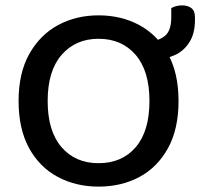

<svg xmlns="http://www.w3.org/2000/svg" viewBox="-20 -679 754 713"><path d="M643 -304Q643 -200 604 -129Q565 -58 498 -22Q431 14 346 14Q262 14 194.5 -22Q127 -58 88 -129Q49 -200 49 -304Q49 -408 89 -479Q129 -550 196 -586Q263 -622 346 -622Q430 -622 497 -586Q564 -550 603.5 -479Q643 -408 643 -304ZM535 -304Q535 -416 483.5 -475.5Q432 -535 346 -535Q261 -535 209 -475.5Q157 -416 157 -304Q157 -192 208.5 -132.5Q260 -73 346 -73Q433 -73 484 -132.5Q535 -192 535 -304ZM562 -460H544Q539 -467 536.5 -488Q534 -509 534 -526Q567 -526 591.5 -545Q616 -564 616 -615V-649Q625 -654 635 -656.5Q645 -659 657 -659Q677 -659 690.5 -649Q704 -639 704 -615V-605Q704 -555 683.5 -522.5Q663 -490 630.5 -475Q598 -460 562 -460Z"/></svg>

Font: Baloo Bhaijaan 2 Medium
Style: Regular
Weight: 500
Designer: Sanskriti Dholi, Noopur Datye and Ek Type
Foundry: Ek Type
Version: Version 1.701